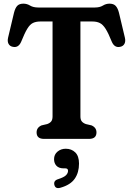

<svg xmlns="http://www.w3.org/2000/svg" viewBox="-20 -740 708 1023"><path d="M185 -700H485Q511.5 -700 528 -710.2Q544.5 -720.5 563.5 -720.5Q585 -720.5 596.2 -708.8Q607.5 -697 614 -671.5L645.5 -539Q650 -519.5 643 -506.5Q636 -493.5 620 -490.5Q590 -484 575.5 -518Q557.5 -563 543 -586Q528.5 -609 512.2 -617.2Q496 -625.5 472 -625.5H408.5V-119.5Q408.5 -102 416 -93Q423.5 -84 437.5 -79L467.5 -72Q494 -60.5 494 -34.5Q494 0 454.5 0H214.5Q175 0 175 -34.5Q175 -60.5 201.5 -72L231.5 -79Q245.5 -84 252.8 -93Q260 -102 260 -119.5V-625.5H195Q171.5 -625.5 155.2 -617.5Q139 -609.5 125 -586.2Q111 -563 93 -518Q78.5 -484 48.5 -490.5Q32.5 -493.5 25.5 -506.5Q18.5 -519.5 23 -539L54.5 -671.5Q61 -697.5 72 -709Q83 -720.5 104.5 -720.5Q124 -720.5 140.5 -710.2Q157 -700 185 -700ZM319 157Q294 157 281 143.5Q268 130 268 108Q268 83.5 286.2 68Q304.5 52.5 330.5 52.5Q361 52.5 381 72Q401 91.5 401 131.5Q401 179.5 378.2 212.2Q355.5 245 303 260Q275 268.5 269.5 244.5Q264.5 222 290 214.5Q321 204.5 331.8 193.5Q342.5 182.5 342.5 170Q342.5 157 328 157Z"/></svg>

Font: Fraunces 72pt S100 SemiBold
Style: Regular
Weight: 600
Version: Version 1.000; ttfautohint (v1.8.3)